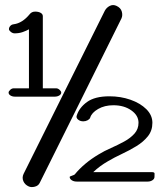

<svg xmlns="http://www.w3.org/2000/svg" viewBox="-20 -723 656 764"><path d="M443.4 -699.7Q460.4 -691.9 464.6 -677Q468.8 -662.1 463.4 -649.9Q382.3 -486.3 301 -322.8Q219.7 -159.2 138.2 4.4Q132.8 16.1 118.7 19.8Q104.5 23.4 94.7 19Q79.1 12.2 73 -2Q66.9 -16.1 73.7 -30.8L397 -680.2Q403.8 -692.9 416.7 -699.5Q429.7 -706.1 443.4 -699.7ZM38.1 -590.3Q30.3 -590.3 22.9 -596.2Q15.6 -602.1 15.6 -606.9Q15.6 -613.8 20.8 -619.6Q25.9 -625.5 34.7 -626.5Q68.8 -630.9 98.1 -666.5Q106 -676.8 120.1 -676.8Q133.3 -676.8 141.8 -671.9Q150.4 -667 150.4 -658.7V-371.6H203.1Q210.4 -371.6 217 -365.7Q223.6 -359.9 223.6 -354.5Q223.6 -347.7 215.8 -343Q208 -338.4 197.8 -338.4H39.6Q29.3 -338.4 21.7 -343Q14.2 -347.7 14.2 -354.5Q14.2 -359.9 20.8 -365.7Q27.3 -371.6 34.7 -371.6H95.2V-606.4Q85 -600.6 70.6 -595.5Q56.2 -590.3 38.1 -590.3ZM285.2 -0.5Q273.4 -0.5 265.4 -5.9Q257.3 -11.2 257.3 -19Q257.3 -21 266.4 -23.9Q275.4 -26.9 277.3 -28.8Q314.5 -74.2 373 -108.9Q394.5 -122.1 421.6 -134Q448.7 -146 473.9 -159.7Q499 -173.3 515.1 -191.4Q531.2 -209.5 531.2 -234.4Q531.2 -263.7 502.4 -283.9Q473.6 -304.2 431.2 -304.2Q396 -304.2 370.4 -289.3Q344.7 -274.4 338.9 -254.9Q336.9 -249 328.9 -244.6Q320.8 -240.2 311.5 -240.2Q298.8 -240.2 290.5 -247.3Q282.2 -254.4 285.2 -262.7Q294.9 -294.4 326.2 -317.1Q357.4 -339.8 415.5 -339.8Q460 -339.8 499 -326.2Q538.1 -312.5 562.3 -288.6Q586.4 -264.6 586.4 -234.4Q586.4 -203.1 568.4 -180.7Q550.3 -158.2 522.7 -141.4Q495.1 -124.5 464.8 -110.4Q434.6 -96.2 409.7 -81.5Q376.5 -62.5 351.1 -38.1H584Q595.2 -38.1 595 -32.2Q594.7 -26.4 594.7 -19Q594.7 -11.2 586.7 -5.9Q578.6 -0.5 567.9 -0.5Z"/></svg>

Font: Manjari
Style: Regular
Weight: 400
Designer: Santhosh Thottingal <santhosh.thottingal@gmail.com>
Foundry: SMC
Version: Version 2.000